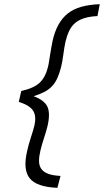

<svg xmlns="http://www.w3.org/2000/svg" viewBox="-20 -773 498 920"><path d="M208 -170Q201 -142 191 -112Q181 -82 174 -53Q167 -24 167 -2Q167 20 177.5 35.5Q188 51 210 59.5Q232 68 270 70L255 127Q156 123 122.5 81.5Q89 40 110 -49Q113 -64 118 -81.5Q123 -99 128.5 -116Q134 -133 138.5 -148Q143 -163 145 -172Q155 -216 139 -242Q123 -268 70 -285L82 -337Q144 -351 171 -377.5Q198 -404 209 -449Q212 -459 214.5 -475.5Q217 -492 220 -510Q223 -528 226 -545.5Q229 -563 232 -577Q242 -622 260 -654.5Q278 -687 305 -708.5Q332 -730 370 -740.5Q408 -751 458 -753L447 -696Q409 -694 382.5 -685.5Q356 -677 339 -662Q322 -647 311.5 -625Q301 -603 294 -574Q291 -562 288.5 -545.5Q286 -529 283.5 -512Q281 -495 278.5 -479.5Q276 -464 273 -453Q265 -421 254.5 -398Q244 -375 228.5 -359Q213 -343 191.5 -332Q170 -321 141 -312Q191 -294 206.5 -263Q222 -232 208 -170Z"/></svg>

Font: Panefresco 250wt
Style: Italic
Weight: 300
Version: Version 1.000